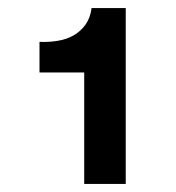

<svg xmlns="http://www.w3.org/2000/svg" viewBox="-20 -725 432 472"><path d="M187 -272.9V-546.9H77.1V-622.1Q100.6 -621.1 122.6 -624.8Q144.5 -628.4 161.6 -638.4Q178.7 -648.4 190.4 -664.8Q202.1 -681.2 205.1 -705.1H289.1V-272.9Z"/></svg>

Font: XB Khoramshahr
Style: Bold
Weight: 700
Designer: Behnam
Foundry: Irmug
Version: Version 8.005 2009